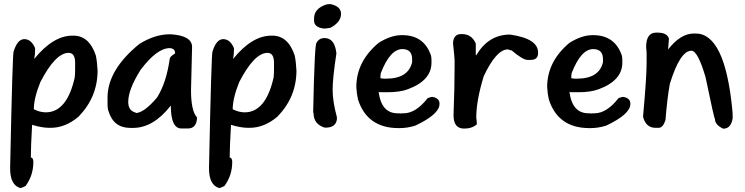

<svg xmlns="http://www.w3.org/2000/svg" viewBox="-20 -640 3692 952"><path d="M339.6 -463.3H343.9Q422.5 -463.3 455.2 -365Q461.4 -335.7 463.8 -290.2Q463.8 -158.8 369.8 -61.9Q304.6 -6.2 230.7 -6.2H224.5Q187.5 -6.2 139.1 -21.1V-19.2Q132.9 89.7 132.9 141Q142.9 141 145.3 158.3V164.5Q145.3 229.3 107 282Q91.1 290.6 81.5 292.6Q30.2 278.7 30.2 194.2Q42.2 -384.2 47.5 -384.2Q66.2 -446 100.7 -446Q134.8 -446 154 -401.4V-390.4Q154 -369.3 149.6 -347.7Q243.2 -463.3 339.6 -463.3ZM147.7 -98.3Q177.9 -83 207.2 -83Q311.8 -83 350.6 -256.1Q352.5 -276.3 352.5 -294.5V-328.5Q352.5 -377.9 320.4 -377.9Q254.7 -377.9 179.9 -232.6Q147.7 -152.5 147.7 -98.3Z M821.6 -470H826.9Q932.4 -463.3 932.4 -406.7Q927.1 -222.1 927.1 -192.8Q927.1 -90.2 956.4 -58.5V-48Q951.1 -2.9 911.3 -2.9H879.6Q826.9 -2.9 826.9 -116.5Q740.5 -5.8 639.8 -5.8H626.4Q543.9 -5.8 518.5 -87.3Q513.2 -98.8 513.2 -129.5V-155.9Q513.2 -294 671.5 -422.5Q748.7 -470 821.6 -470ZM615.8 -134.8Q615.8 -90.6 652.8 -82V-79.6Q693 -79.6 758.3 -155.9Q804.8 -228.8 821.6 -348.7Q821.6 -358.3 848 -375.1V-377.5Q848 -399.5 821.6 -401.4Q757.8 -401.4 676.7 -293Q615.8 -196.2 615.8 -134.8Z M1325.7 -463.3H1330Q1408.6 -463.3 1441.2 -365Q1447.5 -335.7 1449.9 -290.2Q1449.9 -158.8 1355.9 -61.9Q1290.6 -6.2 1216.8 -6.2H1210.6Q1173.6 -6.2 1125.2 -21.1V-19.2Q1118.9 89.7 1118.9 141Q1129 141 1131.4 158.3V164.5Q1131.4 229.3 1093 282Q1077.2 290.6 1067.6 292.6Q1016.3 278.7 1016.3 194.2Q1028.3 -384.2 1033.6 -384.2Q1052.3 -446 1086.8 -446Q1120.9 -446 1140 -401.4V-390.4Q1140 -369.3 1135.7 -347.7Q1229.3 -463.3 1325.7 -463.3ZM1133.8 -98.3Q1164 -83 1193.3 -83Q1297.8 -83 1336.7 -256.1Q1338.6 -276.3 1338.6 -294.5V-328.5Q1338.6 -377.9 1306.5 -377.9Q1240.8 -377.9 1165.9 -232.6Q1133.8 -152.5 1133.8 -98.3Z M1618.7 -619.7Q1671 -608.6 1671 -571.2Q1671 -530.5 1618.7 -502.2Q1595.7 -498.3 1587.5 -498.3Q1537.2 -503.6 1537.2 -538.1V-548.2Q1537.2 -597.6 1597.6 -617.7Q1608.6 -619.7 1618.7 -619.7ZM1589.4 -451.3Q1639.8 -451.3 1648 -375.5Q1629.3 -251.8 1629.3 -195.7Q1629.3 -136.7 1650.4 -59.5V-47Q1643.6 -7.2 1595.7 -7.2H1589.4Q1534.8 -24.9 1534.8 -78.2Q1532.9 -78.2 1532.9 -90.6Q1540 -427.8 1549.6 -427.8Q1561.6 -451.3 1589.4 -451.3Z M1970.7 -465.7H1975.1Q2083.5 -465.7 2117.5 -363.1Q2119.4 -352 2119.4 -342V-329.5Q2119.4 -240.8 2002.4 -197.6Q1963.1 -182.7 1901.7 -182.7H1861.9L1857.6 -185.1V-182.7Q1871.5 -78.2 1952 -78.2H1962.6Q1964.5 -78.2 1964.5 -76.3L1968.8 -78.2H1981.3Q2041.7 -78.2 2100.7 -153.5Q2117 -159.7 2123.7 -159.7Q2159.2 -153.5 2159.2 -126.6V-124.2Q2159.2 -73.9 2039.8 -17.3Q2001 -4.8 1960.7 -4.8H1956.4Q1800.5 -4.8 1754.9 -147.2Q1748.7 -174.6 1746.8 -208.2Q1746.8 -335.3 1857.6 -427.8Q1918.9 -465.7 1970.7 -465.7ZM1866.2 -252.3Q1877.7 -249.9 1884.9 -249.9H1893.5Q2004.8 -249.9 2023.5 -331.9V-346.3Q2023.5 -396.6 1975.1 -396.6Q1914.1 -396.6 1868.1 -277.2Q1866.2 -265.7 1866.2 -252.3Z M2265.7 -471H2271Q2318.9 -471 2339.1 -424V-366.4H2341.5Q2402.4 -468.6 2508.9 -468.6Q2648 -448.9 2648 -379.4V-377Q2648 -342.9 2611 -342.9H2595.7Q2572.7 -342.9 2517 -389.9Q2511.8 -389.9 2498.8 -395.2Q2440.8 -395.2 2378.4 -261.9Q2341.5 -141 2341.5 -57.6Q2344.4 -35.5 2344.4 -23.5Q2319.9 -2.4 2281.5 -2.4Q2228.8 -2.4 2228.8 -68.1V-70.5Q2234.1 -208.2 2234.1 -314.1V-340.5Q2234.1 -351.1 2226.4 -424V-429.3Q2230.2 -471 2265.7 -471Z M2917 -465.7H2921.3Q3029.7 -465.7 3063.8 -363.1Q3065.7 -352 3065.7 -342V-329.5Q3065.7 -240.8 2948.7 -197.6Q2909.4 -182.7 2848 -182.7H2808.2L2803.8 -185.1V-182.7Q2817.7 -78.2 2898.3 -78.2H2908.9Q2910.8 -78.2 2910.8 -76.3L2915.1 -78.2H2927.6Q2988 -78.2 3047 -153.5Q3063.3 -159.7 3070 -159.7Q3105.5 -153.5 3105.5 -126.6V-124.2Q3105.5 -73.9 2986.1 -17.3Q2947.2 -4.8 2907 -4.8H2902.6Q2746.8 -4.8 2701.2 -147.2Q2695 -174.6 2693 -208.2Q2693 -335.3 2803.8 -427.8Q2865.2 -465.7 2917 -465.7ZM2812.5 -252.3Q2824 -249.9 2831.2 -249.9H2839.8Q2951.1 -249.9 2969.8 -331.9V-346.3Q2969.8 -396.6 2921.3 -396.6Q2860.4 -396.6 2814.4 -277.2Q2812.5 -265.7 2812.5 -252.3Z M3233.1 -478.2H3241.2Q3287.8 -478.2 3296.9 -448.4Q3296.9 -445.1 3292.6 -394.7Q3354.4 -473.9 3420.6 -473.9H3429.3Q3573.6 -473.9 3610.6 -100.2Q3612.9 -85.9 3612.9 -55.6Q3605.8 -1.9 3565.9 -1.9Q3525.2 -21.1 3525.2 -48.9Q3520.9 -51.8 3478.2 -258Q3439.8 -388.5 3408.2 -388.5Q3352 -388.5 3301.2 -224Q3288.2 -152 3279.6 -44.6Q3267.6 -6.2 3245.6 -6.2H3230.7Q3183.2 -6.2 3168.8 -59.5V-66.2Q3186.1 -256.6 3186.1 -326.6V-373.6Q3186.1 -387.1 3183.7 -405.8Q3183.7 -478.2 3233.1 -478.2Z"/></svg>

Font: Namteng
Style: Regular
Weight: 400
Designer: Khon Soe Zaw Thu
Foundry: MPUA
Version: Version 1.03 June 17, 2016